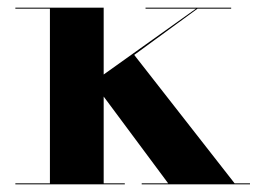

<svg xmlns="http://www.w3.org/2000/svg" viewBox="-20 -480 681 500"><path d="M20 -2.5H110V-457.5H20V-460H250V-286L490.5 -457.5H359V-460H582V-457.5H494.5L329.5 -337L591 -2.5H631V0H349V-2.5H418L250 -228.5V-2.5H305V0H20Z"/></svg>

Font: Bodoni* 72pt
Style: Bold
Weight: 700
Version: Version 2.3